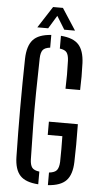

<svg xmlns="http://www.w3.org/2000/svg" viewBox="-63 -996 542 1040"><g transform="rotate(5 208.0 -476.0)"><path d="M186 6Q116.5 1.5 86.8 -30.8Q57 -63 55.5 -131.5Q50 -400 55.5 -666Q57.5 -735.5 87.2 -768.5Q117 -801.5 186 -806V-737Q156.5 -733.5 146 -719.5Q135.5 -705.5 134.5 -675.5Q132 -574.5 131 -487.5Q130 -400.5 131 -313.2Q132 -226 134.5 -125Q135.5 -95 146 -80.8Q156.5 -66.5 186 -63ZM288 -522.5Q289.5 -565 289.5 -599.2Q289.5 -633.5 288 -675.5Q286.5 -705.5 276.5 -719.2Q266.5 -733 238.5 -736.5V-806Q305.5 -801 335 -769Q364.5 -737 367.5 -669Q370.5 -596 367.5 -522.5ZM238.5 6V-62.5Q270 -66 281 -80.2Q292 -94.5 293.5 -125Q295 -195 293.5 -265H214V-337H371.5Q372.5 -274.5 372.2 -225.8Q372 -177 370.5 -131.5Q368.5 -63 338.2 -30.8Q308 1.5 238.5 6ZM107 -840.5 182.5 -957.5H236L312 -840.5H253.5L209.5 -912L166 -840.5Z"/></g></svg>

Font: Big Shoulders Stencil Text
Style: Regular
Weight: 400
Designer: Patric King
Foundry: XO Type Co
Version: Version 1.000